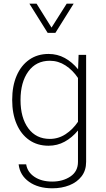

<svg xmlns="http://www.w3.org/2000/svg" viewBox="-20 -789 575 1046"><path d="M140.1 -769H179.2L260.7 -638.7L343.3 -769H381.3L281.7 -609.9H239.7ZM46.4 -244.6Q46.4 -320.3 70.6 -376.5Q94.7 -432.6 139.4 -463.9Q184.1 -495.1 244.6 -495.1Q292.5 -495.1 332.8 -473.1Q373 -451.2 405.3 -411.6L408.2 -490.2H449.2V92.8Q449.2 139.2 424.6 171.4Q399.9 203.6 358.2 220.2Q316.4 236.8 265.1 236.8Q188 236.8 138.2 201.4Q88.4 166 81.5 106.4H122.6Q129.4 148.9 168 174.6Q206.5 200.2 264.2 200.2Q322.3 200.2 363.5 172.6Q404.8 145 404.8 92.8V-78.1Q372.6 -39.1 332.3 -17.1Q292 4.9 244.6 4.9Q183.6 4.9 139.2 -26.1Q94.7 -57.1 70.6 -113.3Q46.4 -169.4 46.4 -244.6ZM91.8 -244.1Q91.8 -147.5 134.3 -89.8Q176.8 -32.2 251.5 -32.2Q297.9 -32.2 337.2 -57.9Q376.5 -83.5 404.8 -125.5V-364.3Q376.5 -406.7 336.9 -432.4Q297.4 -458 251.5 -458Q176.8 -458 134.3 -399.7Q91.8 -341.3 91.8 -244.1Z"/></svg>

Font: Estedad-FD ExtraLight
Style: Regular
Weight: 200
Designer: Amin Abedi
Version: Version 7.3